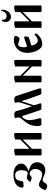

<svg xmlns="http://www.w3.org/2000/svg" viewBox="1210 -1939 830 3290"><g transform="rotate(-90 1625.0 -294.0)"><path d="M11.7 69.8Q19 31.7 46.4 -4.9Q73.7 -41.5 103.5 -41.5Q135.3 -41.5 180.2 -16.1Q199.7 -4.9 229.5 4.2Q259.3 13.2 280.3 13.2Q322.8 13.2 348.9 -22.7Q375 -58.6 375 -106.4Q375 -141.1 350.8 -170.9Q326.7 -200.7 296.4 -200.7Q278.3 -200.7 260.3 -186.5Q233.9 -166 225.1 -166Q210 -166 182.1 -176Q154.3 -186 154.3 -194.8Q154.3 -203.6 179.7 -226.8Q205.1 -250 216.3 -250Q233.9 -250 258.8 -243.2Q286.6 -235.8 303.2 -235.8Q326.7 -235.8 340.1 -263.7Q353.5 -291.5 353.5 -338.9Q353.5 -449.2 264.2 -449.2Q177.7 -449.2 169.9 -353Q167 -319.8 151.9 -312.5Q136.7 -305.2 89.4 -305.2Q71.8 -305.2 63.2 -309.8Q54.7 -314.5 54.7 -327.1Q54.7 -374 85 -409.2Q115.2 -444.3 164.1 -461.4Q212.9 -478.5 272.9 -478.5Q359.4 -478.5 413.1 -441.7Q466.8 -404.8 466.8 -346.7Q466.8 -321.8 455.1 -300.3Q443.4 -278.8 424.3 -263.7Q405.3 -248.5 385 -238Q364.7 -227.5 343.3 -221.2V-216.3Q373 -209.5 396.7 -199.5Q420.4 -189.5 442.1 -173.6Q463.9 -157.7 476.3 -132.8Q488.8 -107.9 490.2 -76.2Q490.2 -14.2 451.7 26.4Q413.1 66.9 351.6 66.9Q304.7 66.9 263.7 46.9Q249 39.6 222.9 30.5Q196.8 21.5 184.1 21.5Q169.4 21.5 158.4 32Q147.5 42.5 135.7 62Q124 82 111.8 91.1Q99.6 100.1 76.2 100.1Q64.9 100.1 41.7 88.9Q18.6 77.6 11.7 69.8Z M607.4 0V-449.2Q645.5 -465.8 685.5 -465.8Q697.3 -465.8 708.5 -462.9Q719.7 -460 719.7 -455.1V-203.1L878.9 -361.3V-449.2Q917 -465.8 957 -465.8Q968.8 -465.8 980 -462.9Q991.2 -460 991.2 -455.1V0Q963.4 4.9 935.1 4.9Q906.7 4.9 878.9 0V-319.3L719.7 -161.1V0Q691.9 4.9 663.6 4.9Q635.3 4.9 607.4 0Z M1110.4 -66.4Q1110.4 -152.3 1142.6 -213.4Q1161.6 -249 1182.6 -277.3Q1203.6 -305.7 1241.2 -348.6Q1250 -359.4 1253.9 -366.2Q1256.8 -371.6 1256.8 -394.5Q1256.8 -400.9 1253.2 -421.6Q1249.5 -442.4 1246.1 -451.7Q1251.5 -456.1 1264.6 -460Q1277.8 -463.9 1290.5 -463.9Q1331.1 -463.9 1346.2 -456.8Q1361.3 -449.7 1367.2 -425.8Q1395.5 -308.1 1447.3 -166H1450.2L1506.3 -339.8Q1517.6 -375 1517.6 -396.5Q1517.6 -403.3 1514.6 -421.6Q1511.7 -439.9 1508.3 -451.7Q1513.7 -456.1 1526.9 -460Q1540 -463.9 1552.7 -463.9Q1591.8 -463.9 1605.2 -457Q1618.7 -450.2 1626.5 -425.8Q1662.1 -310.5 1739.3 -85Q1755.9 -36.1 1755.9 -20Q1755.9 -8.3 1749.3 -4.2Q1742.7 0 1728.5 0H1671.9Q1663.6 0 1658 -4.6Q1652.3 -9.3 1649.9 -14.4Q1647.5 -19.5 1643.1 -31.2Q1568.4 -233.4 1540 -335.9H1534.2L1471.2 -141.6Q1467.3 -128.9 1467.3 -119.1Q1467.3 -110.8 1479 -81.1Q1499 -29.8 1499 -15.6Q1499 0 1481.9 0H1407.7Q1396.5 0 1391.8 -5.4Q1387.2 -10.7 1381.3 -27.3Q1335 -155.8 1286.6 -314Q1282.2 -329.1 1275.9 -329.1Q1259.3 -329.1 1239.7 -298.3Q1224.6 -273.9 1217.8 -251Q1210.9 -228 1210.9 -195.8Q1210.9 -183.6 1217.3 -145Q1223.6 -106.4 1228.5 -89.4Q1244.1 -36.6 1244.1 -21Q1244.1 -13.7 1243.2 -9.8Q1242.2 -5.9 1237.3 -2.9Q1232.4 0 1223.1 0H1140.1Q1124.5 0 1117.4 -20.3Q1110.4 -40.5 1110.4 -66.4Z M1859.4 0V-449.2Q1897.5 -465.8 1937.5 -465.8Q1949.2 -465.8 1960.4 -462.9Q1971.7 -460 1971.7 -455.1V-361.3L2130.9 -203.1V-449.2Q2168.9 -465.8 2209 -465.8Q2220.7 -465.8 2231.9 -462.9Q2243.2 -460 2243.2 -455.1V0Q2215.3 4.9 2187 4.9Q2158.7 4.9 2130.9 0V-161.1L1971.7 -319.3V0Q1943.8 4.9 1915.5 4.9Q1887.2 4.9 1859.4 0Z M2364.3 -240.7Q2364.3 -295.9 2384.5 -343.5Q2404.8 -391.1 2442.9 -421.9Q2504.9 -471.7 2590.8 -471.7Q2612.3 -471.7 2634.3 -463.6Q2656.2 -455.6 2656.2 -446.3Q2656.2 -431.2 2641.1 -402.8Q2626 -374.5 2608.4 -374.5Q2584 -374.5 2551.8 -387.7Q2527.3 -397.5 2506.3 -397.5Q2486.8 -397.5 2473.4 -371.8Q2460 -346.2 2460 -305.2Q2460 -299.3 2460.4 -291Q2460.9 -282.7 2462.4 -272.2Q2463.9 -261.7 2467 -254.4Q2470.2 -247.1 2474.6 -247.1Q2487.8 -247.1 2556.2 -272.9Q2615.2 -294.9 2630.9 -294.9Q2645.5 -294.9 2645.5 -277.3Q2645.5 -226.1 2632.8 -217.3Q2620.6 -208.5 2502.4 -176.3Q2491.2 -173.3 2491.2 -161.6Q2491.2 -137.2 2511.7 -105.5Q2540.5 -60.5 2572.8 -60.5Q2613.8 -60.5 2658.2 -103Q2672.9 -117.2 2677.7 -117.2Q2682.6 -117.2 2689.5 -110.6Q2696.3 -104 2696.3 -99.1Q2696.3 -84 2676.5 -61.5Q2656.7 -39.1 2626 -17.6Q2604 -2.4 2569.1 6.6Q2534.2 15.6 2503.9 15.6Q2455.1 15.6 2408.2 -64.5Q2392.1 -91.8 2378.2 -139.6Q2364.3 -187.5 2364.3 -240.7Z M2893.1 -610.4Q2893.1 -640.1 2902.8 -660.9Q2912.6 -681.6 2921.9 -681.6Q2926.8 -681.6 2929.2 -677.2Q2931.6 -672.9 2931.9 -668.7Q2932.1 -664.6 2932.1 -656.7Q2932.1 -631.8 2946.8 -613.8Q2961.4 -595.7 2989.7 -595.7Q3024.9 -595.7 3048.3 -616.5Q3071.8 -637.2 3079.6 -671.4Q3084 -689.5 3091.3 -689.5Q3096.2 -689.5 3100.1 -682.9Q3104 -676.3 3104 -666Q3104 -641.1 3095.9 -616Q3087.9 -590.8 3073 -569.6Q3058.1 -548.3 3033.9 -534.9Q3009.8 -521.5 2980 -521.5Q2944.3 -521.5 2918.7 -546.1Q2893.1 -570.8 2893.1 -610.4ZM2792 0V-449.2Q2830.1 -465.8 2870.1 -465.8Q2881.8 -465.8 2893.1 -462.9Q2904.3 -460 2904.3 -455.1V-203.1L3063.5 -361.3V-449.2Q3101.6 -465.8 3141.6 -465.8Q3153.3 -465.8 3164.6 -462.9Q3175.8 -460 3175.8 -455.1V0Q3147.9 4.9 3119.6 4.9Q3091.3 4.9 3063.5 0V-319.3L2904.3 -161.1V0Q2876.5 4.9 2848.1 4.9Q2819.8 4.9 2792 0Z"/></g></svg>

Font: Monomachus
Style: Medium
Weight: 500
Designer: Alexey Kryukov
Version: Version 1.0